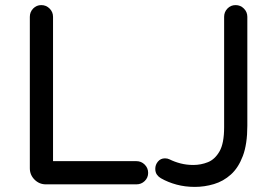

<svg xmlns="http://www.w3.org/2000/svg" viewBox="-20 -723 1082 753"><path d="M160 0Q134 0 115.5 -18.5Q97 -37 97 -63V-657Q97 -676 110 -689.5Q123 -703 142 -703Q161 -703 174.5 -689.5Q188 -676 188 -657V-91H515Q534 -91 547.5 -77.5Q561 -64 561 -45Q561 -26 547.5 -13Q534 0 515 0ZM744 10Q706 10 672.5 1Q639 -8 611 -24Q602 -29 595.5 -38Q589 -47 589 -61Q589 -77 599.5 -89.5Q610 -102 627 -102Q637 -102 645 -98Q665 -88 688.5 -82Q712 -76 738 -76Q768 -76 795.5 -87Q823 -98 841 -129.5Q859 -161 859 -224V-657Q859 -676 872 -689.5Q885 -703 904 -703Q923 -703 936.5 -689.5Q950 -676 950 -657V-230Q950 -158 932.5 -111.5Q915 -65 885.5 -38.5Q856 -12 819 -1Q782 10 744 10Z"/></svg>

Font: Varela Round
Style: Regular
Weight: 400
Designer: Joe Prince, Avraham Cornfeld
Foundry: Joe Prince, Avraham Cornfeld
Version: Version 3.010; ttfautohint (v1.8.4.7-5d5b)